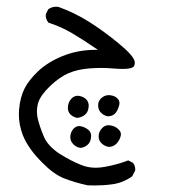

<svg xmlns="http://www.w3.org/2000/svg" viewBox="-20 -239 540 576"><path d="M36.6 104Q36.6 135.3 48.3 166Q64.5 207 107.4 249.5Q141.1 283.7 171.9 295.9Q206.1 309.1 242.7 316.9Q253.4 317.4 264.2 317.4Q291 317.4 315.9 314Q349.1 309.6 376.5 290L385.3 272.9Q385.7 271 385.7 269Q385.7 267.1 385.5 264.9Q385.3 262.7 384.3 259.8Q382.8 253.9 378.9 249.5L364.7 242.2Q330.1 255.4 293.5 261.7Q279.8 264.2 267.1 264.2Q243.7 264.2 223.6 255.9Q193.4 244.1 158.7 222.2Q123.5 199.2 111.3 170.2Q99.1 141.1 93.3 117.2Q90.8 106.4 90.8 95.7Q90.8 82 94.7 68.8Q102.5 45.4 130.9 18.6Q158.7 -7.8 185.3 -19.3Q211.9 -30.8 247.6 -33.7Q265.6 -35.2 283.4 -35.2Q301.3 -35.2 317.9 -33.7Q334.5 -32.2 348.1 -32.2Q374 -32.2 380.9 -39.1Q384.3 -43 384.3 -50.3Q384.3 -51.8 384.3 -53.2Q382.3 -70.8 335.9 -108.9Q289.6 -147 246.3 -174.1Q203.1 -201.2 155.3 -218.3Q151.9 -218.8 148.4 -218.8Q134.8 -218.8 124.5 -210.9L117.7 -196.8Q117.2 -195.3 117.2 -191.7Q117.2 -188 118.9 -182.4Q120.6 -176.8 125.5 -170.9Q162.6 -159.2 195.8 -139.6Q229 -120.1 262.2 -97.2L273.9 -89.8L259.8 -89.4Q210.9 -88.4 167.2 -70.6Q123.5 -52.7 95.2 -26.1Q66.9 0.5 53.7 26.4Q40.5 52.2 37.1 90.3Q36.6 97.2 36.6 104ZM253.4 168.9Q253.4 159.2 247.1 152.3Q237.8 143.6 224.1 140.1Q220.7 139.2 217.8 139.2Q209 139.2 201.7 146Q190.9 157.2 190.9 172.4Q190.9 184.6 200.4 194.1Q210 203.6 221.7 204.6Q232.9 203.6 241.7 196.3Q251 189 252.9 174.8Q253.4 171.9 253.4 168.9ZM342.8 164.6Q342.8 155.8 335.4 148.9Q326.2 139.6 311.5 137.2Q308.6 136.7 305.2 136.7Q294.9 136.7 286.6 145Q275.9 155.8 275.9 170.4Q275.9 182.6 284.9 191.2Q293.9 199.7 306.2 201.7Q319.3 201.7 329.1 192.4Q338.9 182.1 341.8 169.9Q342.8 167 342.8 164.6ZM246.1 78.6Q246.1 66.4 238.3 58.6Q230 50.8 217.8 48.8Q215.3 48.3 212.9 48.3Q203.1 48.3 194.8 56.2Q183.6 67.9 183.6 84.5Q183.6 96.2 190.9 104Q200.2 112.8 211.9 114.7Q228 112.3 236.8 103.5Q244.1 96.7 245.6 83.5Q246.1 81.1 246.1 78.6ZM338.4 70.8Q338.4 62 332 56.2Q325.2 48.8 312 46.9Q309.1 46.4 306.2 46.4Q293 46.4 282.7 56.6Q274.4 64.9 274.4 77.1Q274.4 93.8 288.1 103.5Q294.9 108.4 303.2 109.9Q316.4 109.9 324.7 102.1Q333 93.3 336.9 79.1Q338.4 74.7 338.4 70.8Z"/></svg>

Font: Bakudai
Style: Light
Weight: 300
Version: Version 1.48